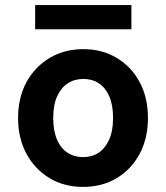

<svg xmlns="http://www.w3.org/2000/svg" viewBox="-20 -722 653 754"><path d="M306 12Q232 12 174.5 -22.5Q117 -57 84 -118Q51 -179 51 -258Q51 -339 84 -399.5Q117 -460 175 -494.5Q233 -529 307 -529Q381 -529 438.5 -494.5Q496 -460 528.5 -399.5Q561 -339 561 -258Q561 -179 528.5 -118Q496 -57 438.5 -22.5Q381 12 306 12ZM306 -105Q341 -105 367 -122Q393 -139 408.5 -173.5Q424 -208 424 -258Q424 -310 409 -344Q394 -378 368 -395Q342 -412 307 -412Q273 -412 246.5 -395Q220 -378 204.5 -344Q189 -310 189 -258Q189 -208 204 -173.5Q219 -139 245.5 -122Q272 -105 306 -105ZM118 -607V-702H496V-607Z"/></svg>

Font: DM Sans 11pt
Style: Bold
Weight: 700
Version: Version 4.004;gftools[0.9.30]